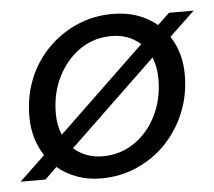

<svg xmlns="http://www.w3.org/2000/svg" viewBox="-44 -555 684 613"><g transform="rotate(-5 298.0 -248.0)"><path d="M-1 0 81 -78Q45 -133 45 -204Q45 -270 67.5 -325Q90 -380 130.5 -421Q171 -462 224 -485Q277 -508 338 -508Q422 -508 480 -460L518 -496H597L516 -419Q551 -366 551 -295Q551 -230 528 -174Q505 -118 465 -76.5Q425 -35 371.5 -11.5Q318 12 257 12Q215 12 179.5 -1Q144 -14 117 -37L79 0ZM130 -207Q130 -169 143 -138L421 -404Q383 -438 328 -438Q272 -438 227.5 -407.5Q183 -377 156.5 -324.5Q130 -272 130 -207ZM268 -58Q324 -58 369 -88.5Q414 -119 440 -171.5Q466 -224 466 -289Q466 -328 453 -358L175 -92Q213 -58 268 -58Z"/></g></svg>

Font: DeepMind Sans
Style: Italic
Weight: 400
Italic angle: -10°
Designer: Jonny Pinhorn / Modifications: Colophon Foundry
Foundry: Colophon Foundry
Version: Version 1.002; ttfautohint (v1.8.2)